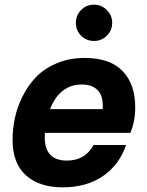

<svg xmlns="http://www.w3.org/2000/svg" viewBox="-20 -791 633 825"><path d="M344 -542Q453 -542 507 -485.5Q561 -429 561 -330Q561 -269 540 -220H173Q164 -101 267 -101Q346 -101 382 -168H522Q491 -80 420.5 -33Q350 14 250 14Q149 14 91.5 -37.5Q34 -89 34 -190Q34 -237 44 -284Q54 -331 77.5 -378Q101 -425 136 -461Q171 -497 224.5 -519.5Q278 -542 344 -542ZM195 -322H421Q425 -376 401 -402Q377 -428 332 -428Q237 -428 195 -322ZM306 -693Q306 -725 328.5 -748Q351 -771 384 -771Q416 -771 439 -748Q462 -725 462 -693Q462 -660 439 -637.5Q416 -615 384 -615Q351 -615 328.5 -637.5Q306 -660 306 -693Z"/></svg>

Font: Nacelle Bold
Style: Italic
Weight: 700
Italic angle: -12°
Designer: Sora Sagano
Foundry: Sora Sagano
Version: Version 1.000;FEAKit 1.0